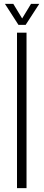

<svg xmlns="http://www.w3.org/2000/svg" viewBox="-20 -968 224 988"><path d="M67.5 0V-800H116.5V0ZM75 -840 5.5 -948H48.5L94 -873L139.5 -948H182L112 -840Z"/></svg>

Font: Big Shoulders Text Thin ExtraLight
Style: Regular
Weight: 250
Version: Version 2.002